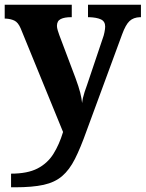

<svg xmlns="http://www.w3.org/2000/svg" viewBox="-20 -556 619 816"><path d="M27 182Q97 182 139.5 160Q182 138 207 98Q232 58 248 5L68 -435Q57 -461 41 -468.5Q25 -476 4 -477H0V-536H285V-483H282Q254 -483 238 -475Q222 -467 222 -446Q222 -438 225.5 -426.5Q229 -415 232 -407L301 -224Q315 -186 321 -162Q327 -138 329 -118Q331 -139 339.5 -165Q348 -191 351 -198L417 -394Q421 -404 424 -419Q427 -434 427 -443Q427 -465 409 -473.5Q391 -482 358 -483H354V-536H579V-483H575Q547 -482 530.5 -466.5Q514 -451 499 -410L348 0Q322 73 298.5 119.5Q275 166 244 192.5Q213 219 165.5 229.5Q118 240 44 240H27Z"/></svg>

Font: Noto Serif Tamil
Style: Bold Italic
Weight: 700
Italic angle: -12°
Designer: Indian Type Foundry, Tom Grace, and the Monotype Design Team
Foundry: Monotype Imaging Inc.
Version: Version 2.003; ttfautohint (v1.8.4.7-5d5b)